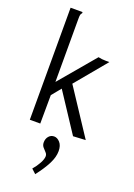

<svg xmlns="http://www.w3.org/2000/svg" viewBox="-174 -731 749 1071"><g transform="rotate(20 200.0 -195.0)"><path d="M158 -224 113 -169 112 0H50V-665H121V-658Q115 -652 113.5 -645Q112 -638 112 -621V-247L291 -459Q311 -454 336 -454H357L204 -270L382 0L308 4ZM182 275 156 251Q176 228 189.5 203Q203 178 203 161Q203 149 193.5 139.5Q184 130 175 119Q166 108 166 92Q166 70 178.5 55.5Q191 41 210 41Q229 41 245 59Q261 77 261 110Q261 145 240.5 185.5Q220 226 182 275Z"/></g></svg>

Font: Inconsolata Condensed
Style: Regular
Weight: 400
Width: 3
Monospace: yes
Designer: Raph Levien, Cyreal, Brenton Simpson
Foundry: Raph Levien, Cyreal, Google
Version: Version 3.000; ttfautohint (v1.8.2.53-6de2)